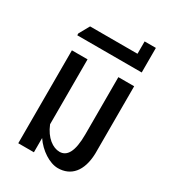

<svg xmlns="http://www.w3.org/2000/svg" viewBox="-203 -946 953 1063"><g transform="rotate(30 274.0 -414.0)"><path d="M337 10C419 10 474 -48 477 -165V-594H376V-228C376 -117 347 -73 300 -73C258 -73 208 -107 179 -179V-594H79V0H179V-91C218 -33 284 10 337 10Z M63 -681H475V-838H403V-759H100L63 -693Z"/></g></svg>

Font: Vanilla Cream DemiBold
Style: Regular
Weight: 600
Designer: Jeremy Tribby, Jinavaṁso
Foundry: Tribby Type
Version: Version 1.422;Glyphs 3.1.2 (3151)